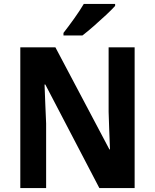

<svg xmlns="http://www.w3.org/2000/svg" viewBox="-20 -954 786 974"><path d="M663 0H484L210 -525H206Q208 -468 210 -421Q212 -374 214 -328V0H83V-714H261L535 -196H538Q536 -253 534 -297Q532 -341 531 -387V-714H663ZM564 -924Q548 -906 518 -878Q488 -850 455.5 -821.5Q423 -793 398 -774H302V-787Q327 -819 356 -859.5Q385 -900 405 -934H564Z"/></svg>

Font: Noto Sans Gujarati UI SemiCondensed
Style: Bold
Weight: 700
Width: 4
Designer: Jelle Bosma - Monotype Design Team, Universal Thirst
Foundry: Monotype Imaging Inc.
Version: Version 2.106; ttfautohint (v1.8.4.7-5d5b)